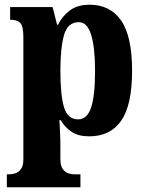

<svg xmlns="http://www.w3.org/2000/svg" viewBox="-20 -566 618 814"><path d="M9 228V173H21Q31 173 44.5 169Q58 165 68.5 151.5Q79 138 79 109V-411Q79 -457 65 -469.5Q51 -482 28 -482H23V-536H203L222 -461H226Q244 -498 276.5 -522Q309 -546 360 -546Q447 -546 493.5 -479Q540 -412 540 -266Q540 -121 494 -54.5Q448 12 358 12Q313 12 284.5 -6.5Q256 -25 237 -57H232Q233 -34 234.5 -4.5Q236 25 236 55V108Q236 137 246.5 151Q257 165 270.5 169Q284 173 293 173H321V228ZM311 -60Q350 -60 366.5 -111Q383 -162 383 -265Q383 -364 366.5 -418Q350 -472 314 -472Q267 -472 251.5 -417.5Q236 -363 236 -267Q236 -162 251.5 -111Q267 -60 311 -60Z"/></svg>

Font: Noto Serif Tamil Condensed ExtraBold
Style: Regular
Weight: 800
Width: 3
Designer: Indian Type Foundry, Tom Grace, and the Monotype Design Team
Foundry: Monotype Imaging Inc.
Version: Version 2.004; ttfautohint (v1.8.4.7-5d5b)